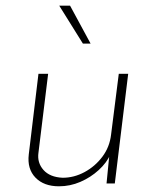

<svg xmlns="http://www.w3.org/2000/svg" viewBox="-20 -644 538 674"><path d="M187 10Q134 10 104.5 -20.5Q75 -51 81 -102L115 -385H149L115 -108Q110 -73 132.5 -47.5Q155 -22 200 -20Q240 -20 277 -40Q314 -60 339.5 -94Q365 -128 370 -172L397 -385H430L383 0H354L365 -112L368 -103Q355 -73 326.5 -47Q298 -21 262 -5.5Q226 10 187 10ZM226 -624 298 -491H271L188 -624Z"/></svg>

Font: Josefin Sans ExtraLight
Style: Italic
Weight: 250
Italic angle: -7°
Designer: Santiago Orozco
Foundry: Typemade
Version: Version 2.000